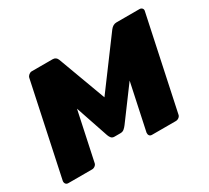

<svg xmlns="http://www.w3.org/2000/svg" viewBox="-109 -693 942 867"><g transform="rotate(-30 362.0 -260.0)"><path d="M24.3 0Q15.5 0 11 -6Q6.5 -12 7.5 -20.8L109.5 -500.4Q111.5 -508.4 118.7 -514.2Q125.9 -520 133.5 -520H242.7Q260.9 -520 267.7 -501.9L386.2 -181.4L314.5 -193.7L543.3 -501.9Q557.1 -520 575.5 -520H695.5Q704.1 -520 709.1 -514.2Q714.1 -508.4 712.1 -500.4L610.1 -20.8Q609.1 -12 601.6 -6Q594.1 0 584.7 0H460.9Q451.5 0 447.3 -6Q443.1 -12 444.1 -20.8L513.6 -347L559.5 -348.9L375 -99.9Q368 -90.5 360.2 -84Q352.5 -77.5 340.6 -77.5H309.9Q299.2 -77.5 293.6 -83.7Q288 -89.9 284.4 -99.9L202.4 -342.4L240.9 -339.9L172.9 -20.8Q171.9 -12 164.4 -6Q156.9 0 148.1 0Z"/></g></svg>

Font: Rubik Light
Style: Italic
Weight: 300
Italic angle: -12°
Designer: Hubert and Fischer
Foundry: Hubert and Fischer
Version: Version 2.300;gftools[0.9.30]